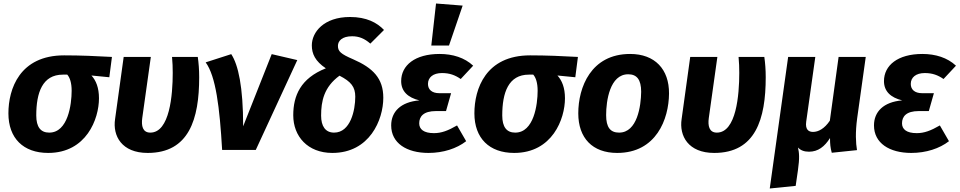

<svg xmlns="http://www.w3.org/2000/svg" viewBox="-20 -856 5481 1096"><path d="M255 17C473 17 545 -177 545 -295C545 -355 528 -397 502 -425L604 -415L619 -531C529 -536 440 -540 346 -540C92 -540 28 -348 28 -209C28 -67 113 17 255 17ZM261 -99C212 -99 187 -131 187 -197C187 -327 222 -430 339 -430H364C379 -413 389 -383 389 -338C389 -260 368 -99 261 -99Z M1109 -531H962C965 -500 966 -470 966 -440C966 -315 949 -99 838 -99C794 -99 786 -138 792 -182L841 -531H686L637 -177C622 -80 675 17 823 17C1059 17 1117 -176 1117 -415C1117 -458 1114 -496 1109 -531Z M1300 -547 1154 -500C1212 -421 1234 -243 1248 0H1440L1677 -513L1531 -547L1368 -135C1368 -361 1340 -486 1300 -547Z M1978 -759C1828 -759 1760 -672 1760 -597C1760 -549 1779 -507 1840 -466C1696 -409 1654 -310 1654 -198C1654 -78 1736 17 1877 17C2090 17 2168 -172 2168 -298C2168 -408 2110 -468 1995 -518C1925 -548 1909 -563 1909 -594C1909 -622 1932 -649 1990 -649C2029 -649 2061 -636 2094 -607L2172 -685C2132 -727 2072 -759 1978 -759ZM1918 -424C1984 -390 2008 -360 2008 -304C2008 -227 1981 -99 1887 -99C1838 -99 1813 -135 1813 -196C1813 -278 1829 -359 1918 -424Z M2469 -836 2442 -596H2543L2621 -824ZM2426 17C2510 17 2587 -8 2641 -50L2589 -140C2537 -110 2500 -96 2457 -96C2399 -96 2373 -118 2373 -152C2373 -191 2397 -222 2469 -222H2526L2555 -324H2488C2445 -324 2423 -345 2423 -377C2423 -414 2452 -439 2503 -439C2547 -439 2578 -427 2610 -405L2681 -481C2632 -527 2564 -548 2489 -548C2349 -548 2270 -483 2270 -393C2270 -335 2308 -299 2374 -283C2267 -274 2213 -218 2213 -140C2213 -39 2301 17 2426 17Z M2915 17C3133 17 3205 -177 3205 -295C3205 -355 3188 -397 3162 -425L3264 -415L3279 -531C3189 -536 3100 -540 3006 -540C2752 -540 2688 -348 2688 -209C2688 -67 2773 17 2915 17ZM2921 -99C2872 -99 2847 -131 2847 -197C2847 -327 2882 -430 2999 -430H3024C3039 -413 3049 -383 3049 -338C3049 -260 3028 -99 2921 -99Z M3503 17C3726 17 3798 -176 3799 -322C3800 -461 3718 -548 3577 -548C3353 -548 3281 -357 3281 -209C3281 -68 3362 17 3503 17ZM3514 -99C3464 -99 3440 -129 3440 -199C3440 -280 3461 -432 3566 -432C3615 -432 3640 -402 3640 -332C3639 -251 3618 -99 3514 -99Z M4343 -531H4196C4199 -500 4200 -470 4200 -440C4200 -315 4183 -99 4072 -99C4028 -99 4020 -138 4026 -182L4075 -531H3920L3871 -177C3856 -80 3909 17 4057 17C4293 17 4351 -176 4351 -415C4351 -458 4348 -496 4343 -531Z M4873 -181 4922 -531H4767L4717 -167C4686 -121 4651 -103 4621 -103C4596 -103 4576 -116 4582 -161L4634 -531H4479L4374 220L4522 205L4535 115C4545 45 4542 15 4535 -14C4550 2 4570 10 4598 10C4650 10 4687 -19 4718 -68C4718 -34 4720 -13 4728 16L4872 1C4865 -40 4862 -100 4873 -181Z M5182 17C5266 17 5343 -8 5397 -50L5345 -140C5293 -110 5256 -96 5213 -96C5155 -96 5129 -118 5129 -152C5129 -191 5153 -222 5225 -222H5282L5311 -324H5244C5201 -324 5179 -345 5179 -377C5179 -414 5208 -439 5259 -439C5303 -439 5334 -427 5366 -405L5437 -481C5388 -527 5320 -548 5245 -548C5105 -548 5026 -483 5026 -393C5026 -335 5064 -299 5130 -283C5023 -274 4969 -218 4969 -140C4969 -39 5057 17 5182 17Z"/></svg>

Font: Fira Sans
Style: Bold Italic
Weight: 700
Italic angle: -8°
Designer: bBox Type GmbH & Carrois Corporate GbR & Edenspiekermann AG
Foundry: bBox Type GmbH & Carrois Corporate GbR & Edenspiekermann AG
Version: Version 4.301;PS 004.301;hotconv 1.0.88;makeotf.lib2.5.64775